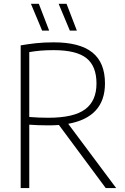

<svg xmlns="http://www.w3.org/2000/svg" viewBox="-20 -964 642 984"><path d="M86 0V-731.5Q123 -738 163.8 -742.5Q204.5 -747 255.5 -747Q388.5 -747 453.2 -695.2Q518 -643.5 518 -536.5Q518 -363.5 329.5 -329.5L575.5 0H522L282 -323.5Q257 -321.5 229 -321.5Q197.5 -321.5 175 -322.5Q152.5 -323.5 130 -325V0ZM227.5 -360.5Q358 -360.5 416.2 -403.8Q474.5 -447 474.5 -536Q474.5 -625 423 -666Q371.5 -707 254.5 -707Q217 -707 188.2 -704.5Q159.5 -702 130 -697V-364.5Q158.5 -362.5 179 -361.5Q199.5 -360.5 227.5 -360.5ZM338 -807 280.5 -944.5H321L374 -807ZM196 -807 138.5 -944.5H179L232 -807Z"/></svg>

Font: Encode Sans Semi Condensed ExtraLight
Style: Regular
Weight: 200
Width: 4
Designer: Multiple Designers
Foundry: Impallari Type
Version: Version 3.000; ttfautohint (v1.8.3) -l 8 -r 50 -G 200 -x 14 